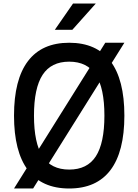

<svg xmlns="http://www.w3.org/2000/svg" viewBox="-20 -1060 790 1096"><path d="M581 -816H690L169 16H60ZM375 16Q219 16 139.5 -89Q60 -194 60 -400Q60 -606 139.5 -711Q219 -816 375 -816Q531 -816 610.5 -711Q690 -606 690 -400Q690 -194 610.5 -89Q531 16 375 16ZM375 -92Q478 -92 527 -167.5Q576 -243 576 -400Q576 -557 527 -632.5Q478 -708 375 -708Q272 -708 223 -632.5Q174 -557 174 -400Q174 -243 223 -167.5Q272 -92 375 -92ZM293 -890 397 -1040H527L393 -890Z"/></svg>

Font: Martian Mono SemiExpanded
Style: Regular
Weight: 400
Width: 6
Monospace: yes
Designer: Roman Shamin
Foundry: Evil Martians
Version: Version 1.000